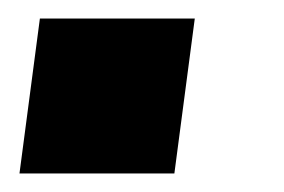

<svg xmlns="http://www.w3.org/2000/svg" viewBox="-20 -187 306 207"><path d="M168 0H1L23 -167H190Z"/></svg>

Font: Tanohe Sans
Style: Bold Italic
Weight: 700
Designer: Village Type and Design LLC & Cristiano Sobral
Foundry: Cooper Hewitt Smithsonian Design Museum
Version: Version 1.00;September 29, 2021;FontCreator 13.0.0.2655 64-b